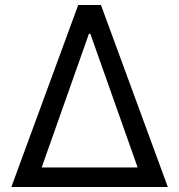

<svg xmlns="http://www.w3.org/2000/svg" viewBox="-20 -747 716 767"><path d="M25.4 0 292.5 -727.1H383.3L650.4 0ZM146.5 -78.1H529.8L340.8 -612.3H335.4Z"/></svg>

Font: Sahel VF Regular
Style: Regular
Weight: 400
Foundry: Saber Rastikerdar (saber.rastikerdar@gmail.com)
Version: Version 3.4.0